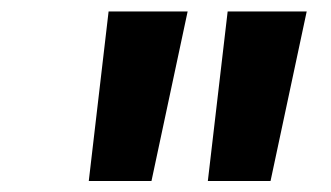

<svg xmlns="http://www.w3.org/2000/svg" viewBox="-20 -748 592 343"><path d="M138.6 -424.6 174 -727.5H315.2L250.6 -424.6ZM351.3 -424.6 386.7 -727.5H527.9L463.3 -424.6Z"/></svg>

Font: Adwaita Sans
Style: Italic
Weight: 400
Italic angle: -9.39999°
Designer: Rasmus Andersson
Foundry: rsms
Version: Version 4.001;git-9221beed3